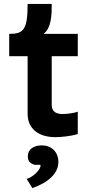

<svg xmlns="http://www.w3.org/2000/svg" viewBox="-20 -700 454 980"><path d="M377 -16V-130C361 -123 322 -118 299 -118C268 -118 244 -130 244 -163V-413H377V-527H202C244 -558 244 -629 244 -680H121C121 -549 101 -527 27 -527V-413H121V-119C121 -42 178 0 262 0C292 0 344 -5 377 -16ZM116 213 145 260C226 232 278 185 278 127C278 74 241 42 194 42C151 42 122 63 122 97C122 119 130 132 153 140C171 145 187 136 187 145C187 167 146 206 116 213Z"/></svg>

Font: Easer Grotesk Medium
Style: Regular
Weight: 500
Designer: Boardeaser, Bonnie Shaver-Troup, Thomas Jockin
Foundry: Lexend
Version: Version 1.001;Glyphs 3.1.2 (3151)